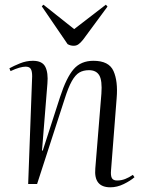

<svg xmlns="http://www.w3.org/2000/svg" viewBox="-20 -784 612 818"><path d="M553 -29Q536 -14 507.5 0Q479 14 450 14Q379 14 386 -66L412 -385Q416 -441 403 -463Q390 -485 359 -485Q335 -485 318 -475Q301 -465 286 -438.5Q271 -412 255 -361L138 0H100L117 -459Q117 -481 111 -490.5Q105 -500 89 -500Q78 -500 62 -495.5Q46 -491 25 -481L20 -493Q38 -503 65 -514Q92 -525 120 -525Q160 -525 173 -499.5Q186 -474 182 -428L159 -143L162 -142L236 -371Q263 -454 294 -489.5Q325 -525 378 -525Q444 -525 463.5 -481.5Q483 -438 477 -366L453 -58Q451 -36 456.5 -25.5Q462 -15 479 -15Q497 -15 513.5 -21.5Q530 -28 546 -39ZM158 -757 165 -764 296 -660 431 -764 438 -756 334 -615Q326 -605 316.5 -597Q307 -589 294 -589Q280 -589 268 -596Z"/></svg>

Font: Literata 72pt Light
Style: Italic
Weight: 300
Italic angle: -2°
Designer: Latin by Veronika Burian and Jose Scaglione. Greek by Irene Vlachou. Cyrillic by Vera Evstafieva
Foundry: TypeTogether
Version: Version 3.002